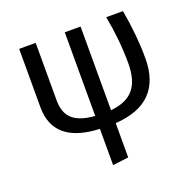

<svg xmlns="http://www.w3.org/2000/svg" viewBox="-129 -659 1013 1005"><g transform="rotate(-20 377.0 -157.0)"><path d="M684 -255C684 -342 675 -433 658 -527H565C582 -437 591 -349 591 -262C591 -134 539 -72 422 -61V-527H334V-61C217 -70 172 -116 172 -209V-527H80V-202C80 -67 165 4 334 11V213L422 202V11C597 0 684 -89 684 -255Z"/></g></svg>

Font: Fira Sans
Style: Regular
Weight: 400
Designer: Carrois Corporate & Edenspiekermann AG
Foundry: Carrois Corporate GbR & Edenspiekermann AG
Version: Version 4.203